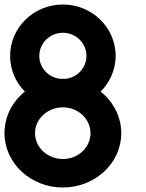

<svg xmlns="http://www.w3.org/2000/svg" viewBox="-20 -820 649 855"><path d="M271 -469H260H249C196 -474 155 -518 155 -571C155 -628 202 -674 260 -674C318 -674 365 -628 365 -571C365 -518 324 -474 271 -469ZM262 -342C329 -341 383 -290 383 -227C383 -163 328 -112 260 -112C192 -112 136 -163 136 -227C136 -290 191 -341 258 -342H260ZM91 -412C35 -368 0 -301 0 -227C0 -93 117 15 260 15C403 15 520 -93 520 -227C520 -301 484 -368 428 -412C469 -453 495 -509 495 -571C495 -697 390 -800 260 -800C130 -800 25 -697 25 -571C25 -509 50 -453 91 -412Z"/></svg>

Font: MintSans
Style: Bold
Weight: 700
Version: Version 2.0